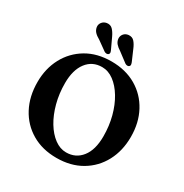

<svg xmlns="http://www.w3.org/2000/svg" viewBox="-210 -1090 1218 1272"><g transform="rotate(30 399.0 -453.5)"><path d="M397.5 -717.5Q506.5 -717.5 587.5 -670Q668.5 -622.5 713.2 -539.2Q758 -456 758 -348Q758 -242 713.8 -159Q669.5 -76 588.8 -28.5Q508 19 399.5 19Q290.5 19 209.8 -28.8Q129 -76.5 84.5 -160.5Q40 -244.5 40 -354.5Q40 -457.5 84 -539.8Q128 -622 208.2 -669.8Q288.5 -717.5 397.5 -717.5ZM598.5 -260Q598.5 -339.5 579.8 -410.5Q561 -481.5 528 -536.2Q495 -591 452.5 -622.5Q410 -654 362.5 -654Q288.5 -654 245 -596.8Q201.5 -539.5 201.5 -439Q201.5 -359 220.5 -287.5Q239.5 -216 272.5 -161.5Q305.5 -107 347.8 -75.8Q390 -44.5 436.5 -44.5Q510 -44.5 554.2 -100.8Q598.5 -157 598.5 -260ZM480 -861.5 515.5 -779.5Q519 -770 519.8 -762.5Q520.5 -755 514.5 -749.5Q508.5 -744.5 499.8 -745.2Q491 -746 483.5 -751L412.5 -804.5Q388.5 -819.5 375.8 -834.5Q363 -849.5 360.5 -870Q358.5 -890.5 371.5 -906.8Q384.5 -923 407.5 -925.5Q435 -928 451.2 -910Q467.5 -892 480 -861.5ZM318 -861.5 356 -780Q360 -771.5 361.2 -764Q362.5 -756.5 356.5 -750.5Q351 -745 342.2 -745.2Q333.5 -745.5 325.5 -750L253.5 -801.5Q229 -815 215.5 -829.5Q202 -844 198.5 -864Q195 -884.5 207.5 -901.2Q220 -918 242.5 -922Q269.5 -926 286.8 -908.8Q304 -891.5 318 -861.5Z"/></g></svg>

Font: Fraunces 9pt Soft SemiBold
Style: Regular
Weight: 600
Version: Version 1.000;[b76b70a41]